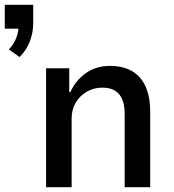

<svg xmlns="http://www.w3.org/2000/svg" viewBox="-64 -784 729 804"><path d="M18 -545 -27 -577Q-6 -599 4 -625Q14 -651 14 -678L31 -664H-44V-764H75V-689Q75 -646 60.5 -609.5Q46 -573 18 -545ZM129 0V-498H226V-399H231Q253 -448 296 -478Q339 -508 396 -508Q450 -508 487.5 -487Q525 -466 545 -423Q565 -380 565 -314V0H458V-308Q458 -343 448 -367.5Q438 -392 417.5 -404.5Q397 -417 364 -417Q329 -417 299.5 -400Q270 -383 253 -354Q236 -325 236 -289V0Z"/></svg>

Font: Nunito Sans 7pt SemiCondensed SemiBold
Style: Regular
Weight: 600
Width: 4
Designer: Vernon Adams
Foundry: Vernon Adams
Version: Version 3.101;gftools[0.9.27]